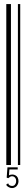

<svg xmlns="http://www.w3.org/2000/svg" viewBox="-20 -832 122 968"><path d="M11.7 0V-811.5H35.2V0ZM70.3 0V-811.5H82V0ZM41 116.2Q31.2 116.2 23.4 111.3Q15.6 107.4 10.7 99.6L21.5 91.8V92.8Q21.5 94.7 22.5 95.7Q22.5 96.7 24.4 98.6Q27.3 102.5 31.2 103.5Q36.1 105.5 42 105.5Q46.9 105.5 51.8 102.5Q55.7 99.6 58.6 93.8Q61.5 88.9 61.5 81.1Q61.5 70.3 55.7 63.5Q49.8 56.6 40 56.6Q35.2 56.6 30.3 59.6Q25.4 62.5 21.5 66.4L13.7 63.5L17.6 11.7H69.3V22.5H27.3L25.4 51.8Q33.2 47.9 42 47.9Q50.8 47.9 57.6 51.8Q65.4 55.7 69.3 63.5Q73.2 71.3 73.2 82Q73.2 91.8 68.4 99.6Q64.5 107.4 57.6 111.3Q49.8 116.2 41 116.2Z"/></svg>

Font: Libre Barcode EAN13 Text
Style: Regular
Weight: 400
Version: Version 1.008; ttfautohint (v1.8.3)